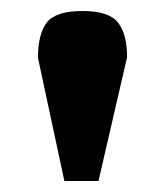

<svg xmlns="http://www.w3.org/2000/svg" viewBox="-20 -731 300 349"><path d="M49 -626Q49 -669 65 -690Q81 -711 130 -711Q178 -711 194.5 -690Q211 -669 211 -627L159 -402H97Z"/></svg>

Font: Taviraj
Style: Bold
Weight: 700
Designer: Katatrad Team
Foundry: CadsonDemak
Version: Version 1.001